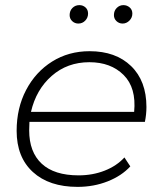

<svg xmlns="http://www.w3.org/2000/svg" viewBox="-20 -726 638 750"><path d="M283 4Q172 4 108.5 -54Q45 -112 45 -215Q45 -304 82 -374.5Q119 -445 183.5 -485.5Q248 -526 330 -526Q432 -526 492 -468Q552 -410 552 -308Q552 -279 546 -250H95Q94 -234 94 -217Q94 -132 143 -86.5Q192 -41 287 -41Q342 -41 389 -59.5Q436 -78 466 -111L489 -76Q455 -39 400.5 -17.5Q346 4 283 4ZM101 -289H504Q513 -383 463 -433Q413 -483 329 -483Q243 -483 182 -429.5Q121 -376 101 -289ZM459 -634Q445 -634 435 -643.5Q425 -653 425 -667Q425 -684 436 -695Q447 -706 462 -706Q476 -706 486.5 -697Q497 -688 497 -673Q497 -657 485.5 -645.5Q474 -634 459 -634ZM286 -634Q272 -634 262 -643.5Q252 -653 252 -667Q252 -684 263 -695Q274 -706 290 -706Q304 -706 314 -697Q324 -688 324 -673Q324 -657 313 -645.5Q302 -634 286 -634Z"/></svg>

Font: Montserrat Light
Style: Italic
Weight: 300
Italic angle: -11.3°
Designer: Julieta Ulanovsky
Foundry: Julieta Ulanovsky
Version: Version 9.000; ttfautohint (v1.8.4.7-5d5b)